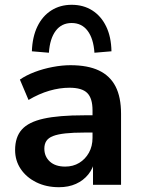

<svg xmlns="http://www.w3.org/2000/svg" viewBox="-20 -771 587 801"><path d="M226 10Q173 10 131.5 -10.5Q90 -31 66.5 -66Q43 -101 43 -145Q43 -199 71 -230.5Q99 -262 162 -276Q225 -290 331 -290H381V-218H332Q285 -218 253 -214.5Q221 -211 201.5 -203.5Q182 -196 173.5 -183Q165 -170 165 -151Q165 -118 188 -97Q211 -76 252 -76Q285 -76 310.5 -91.5Q336 -107 351 -134Q366 -161 366 -196V-311Q366 -361 344 -383Q322 -405 270 -405Q229 -405 186 -392.5Q143 -380 99 -354L63 -439Q89 -457 124.5 -470.5Q160 -484 199.5 -491.5Q239 -499 274 -499Q346 -499 392.5 -477Q439 -455 462 -410.5Q485 -366 485 -296V0H368V-104H376Q369 -69 348.5 -43.5Q328 -18 297 -4Q266 10 226 10ZM184 -551 113 -557Q115 -617 136 -660.5Q157 -704 194 -727.5Q231 -751 279 -751Q328 -751 365 -727.5Q402 -704 423 -660.5Q444 -617 445 -557L374 -551Q370 -610 345.5 -642.5Q321 -675 279 -675Q237 -675 212.5 -642.5Q188 -610 184 -551Z"/></svg>

Font: NunitoSans3
Style: Bold
Weight: 700
Designer: Vernon Adams
Foundry: Vernon Adams
Version: Version 3.101;gftools[0.9.27]